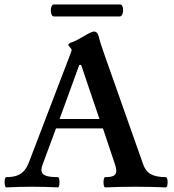

<svg xmlns="http://www.w3.org/2000/svg" viewBox="-24 -816 759 839"><path d="M3.9 -42Q29.3 -42 47.6 -47.9Q65.9 -53.7 79.3 -67.6Q92.8 -81.5 102.1 -106L283.2 -579.1Q289.1 -594.7 289.1 -597.7Q289.1 -600.1 286.6 -603.3Q284.2 -606.4 281.7 -609.4Q279.3 -611.8 277.1 -614.5Q274.9 -617.2 274.9 -619.1Q274.9 -627 291.5 -631.8Q294.9 -632.3 299.3 -634.8Q311.5 -639.6 342.3 -657.7Q359.4 -668 370.4 -673.1Q381.3 -678.2 386.2 -678.2Q394.5 -678.2 399.9 -672.4Q405.3 -666.5 407.7 -655.3Q410.2 -643.6 417 -622.3Q423.8 -601.1 433.1 -575.2L601.1 -99.1Q611.8 -67.9 635 -54.9Q658.2 -42 700.2 -42Q705.6 -42 707.5 -30.8Q709.5 -19.5 707.5 -8.3Q705.6 2.9 700.2 2.9Q634.3 0 568.4 0Q502 0 436 2.9Q431.2 2.9 429.2 -8.3Q427.2 -19.5 429.2 -30.8Q431.2 -42 436 -42Q460 -42 471.2 -47.4Q482.4 -52.7 483.9 -64.9Q485.4 -77.1 478 -99.1L425.8 -254.9H220.7L162.6 -98.1Q154.3 -76.2 158.4 -64.2Q162.6 -52.2 179.4 -47.1Q196.3 -42 229 -42Q233.4 -42 235.1 -30.8Q236.8 -19.5 235.1 -8.3Q233.4 2.9 229 2.9Q172.9 0 116.7 0Q60.5 0 3.9 2.9Q-1 2.9 -2.9 -8.3Q-4.9 -19.5 -2.9 -30.8Q-1 -42 3.9 -42ZM410.6 -295.9 330.6 -532.2H322.3L236.3 -295.9ZM211.4 -796.4H501.5Q509.8 -796.4 512.7 -783.2Q515.6 -770 511.7 -757.1Q507.8 -744.1 499.5 -744.1H211.4Q203.1 -744.1 199.7 -757.3Q196.3 -770.5 199.7 -783.4Q203.1 -796.4 211.4 -796.4Z"/></svg>

Font: Junicode Two Beta VF
Style: Regular
Weight: 400
Designer: Peter S. Baker
Foundry: Briery Creek Software
Version: Version 1.031 beta; ttfautohint (v1.8.1.43-b0c9)